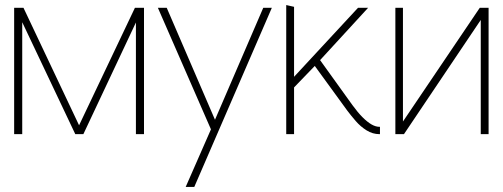

<svg xmlns="http://www.w3.org/2000/svg" viewBox="-20 -531 1991 760"><path d="M514 -500 293 -35 73 -500H36V0H68V-443L278 0H310L518 -442V0H550V-500Z M715 209H749L1056 -500H1022L831 -57L640 -500H605L815 -19Z M1375 -115 1247 -293 1437 -500H1397L1144 -227V-504L1113 -511V0H1144V-185L1226 -270L1354 -94Q1369 -74 1388 -52Q1407 -30 1431 -15Q1455 0 1482 0H1484V-29H1482Q1467 -29 1450.5 -38.5Q1434 -48 1415 -67Q1396 -86 1375 -115Z M1575 -500H1545V0H1579L1883 -452V0H1914V-500H1879L1575 -50Z"/></svg>

Font: Advent Pro ExtraLight
Style: Regular
Weight: 250
Version: Version 3.000